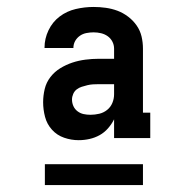

<svg xmlns="http://www.w3.org/2000/svg" viewBox="-20 -720 540 552"><path d="M206 -317Q185 -317 164.5 -324Q144 -331 129.5 -347Q115 -363 109.5 -384Q104 -405 104 -426Q104 -445 108.5 -464Q113 -483 125 -498.5Q137 -514 153.5 -524Q170 -534 188 -540Q206 -546 225.5 -548.5Q245 -551 264 -551H308V-580Q308 -591 303 -600.5Q298 -610 289.5 -616Q281 -622 270.5 -624.5Q260 -627 249 -627Q239 -627 228.5 -625Q218 -623 209.5 -617Q201 -611 196 -602Q191 -593 191 -582Q191 -582 191 -582Q191 -582 191 -582H108Q108 -582 108 -582.5Q108 -583 108 -583Q108 -609 119.5 -633Q131 -657 151.5 -672.5Q172 -688 197.5 -694Q223 -700 249 -700Q267 -700 284.5 -697.5Q302 -695 318 -689Q334 -683 348.5 -672Q363 -661 373 -646.5Q383 -632 387 -615Q391 -598 391 -580V-396H412V-323H308V-377Q301 -363 290.5 -351Q280 -339 266.5 -331.5Q253 -324 237.5 -320.5Q222 -317 206 -317ZM240 -390Q253 -390 265.5 -393Q278 -396 288 -404Q298 -412 303 -424Q308 -436 308 -449V-478H264Q256 -478 247.5 -477.5Q239 -477 231 -475Q223 -473 215 -470.5Q207 -468 200.5 -463Q194 -458 190.5 -450Q187 -442 187 -434Q187 -424 191 -415Q195 -406 203 -400Q211 -394 220.5 -392Q230 -390 240 -390ZM391 -188H109V-248H391Z"/></svg>

Font: Iosevka Slab Semibold
Style: Regular
Weight: 600
Monospace: yes
Designer: Belleve Invis
Foundry: Belleve Invis
Version: Version 11.1.1; ttfautohint (v1.8.3)